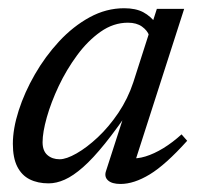

<svg xmlns="http://www.w3.org/2000/svg" viewBox="-20 -448 502 478"><path d="M244 -22.5 296 -183.5H309Q271.5 -128 241.5 -90.8Q211.5 -53.5 186.8 -31.8Q162 -10 141.2 -0.8Q120.5 8.5 101 8.5Q74 8.5 54 -1.5Q34 -11.5 23 -33.2Q12 -55 12 -90Q12 -127.5 26.5 -172.8Q41 -218 66.8 -262.8Q92.5 -307.5 127.2 -345Q162 -382.5 203.2 -405Q244.5 -427.5 289 -427.5Q318 -427.5 336.8 -417.5Q355.5 -407.5 371 -387L351 -360Q347 -372 333.5 -381.8Q320 -391.5 298.5 -391.5Q262.5 -391.5 230.5 -369Q198.5 -346.5 172 -310.5Q145.5 -274.5 126.2 -233.8Q107 -193 96.5 -155.8Q86 -118.5 86 -94Q86 -72.5 98 -62Q110 -51.5 128.5 -51.5Q145 -51.5 170.5 -66Q196 -80.5 223.5 -106.2Q251 -132 274.8 -167.2Q298.5 -202.5 312 -243.5L370.5 -426H431H438.5L313 -35.5L304.5 -54.5Q321 -52 342.2 -58.5Q363.5 -65 386.8 -79.2Q410 -93.5 432 -113.5L446 -97.5Q392 -37.5 352.8 -13.8Q313.5 10 280 10Q258.5 10 248.8 1Q239 -8 244 -22.5Z"/></svg>

Font: Newsreader 16pt
Style: Italic
Weight: 400
Italic angle: -17°
Designer: Hugues Gentile
Foundry: Production Type
Version: Version 1.003